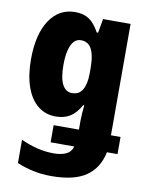

<svg xmlns="http://www.w3.org/2000/svg" viewBox="-89 -623 710 927"><g transform="rotate(10 266.5 -160.0)"><path d="M205 -560Q245 -560 272.5 -542Q300 -524 323 -481H330L342 -550H477V-4H524V80H472Q456 159 397.5 199.5Q339 240 227 240Q180 240 138 231Q96 222 58 206V92Q103 112 141.5 121Q180 130 220 130Q255 130 279.5 119Q304 108 312 80H196V-4H320V-48Q320 -65 321.5 -86Q323 -107 325 -124H320Q297 -83 268 -65Q239 -47 198 -47Q147 -47 110 -77Q73 -107 53 -163.5Q33 -220 33 -298Q33 -421 79 -490.5Q125 -560 205 -560ZM255 -431Q235 -431 221 -416Q207 -401 199.5 -371Q192 -341 192 -298Q192 -235 208.5 -203.5Q225 -172 256 -172Q273 -172 285.5 -178.5Q298 -185 306.5 -199Q315 -213 319.5 -233.5Q324 -254 324 -281V-303Q324 -348 316.5 -376Q309 -404 294 -417.5Q279 -431 255 -431Z"/></g></svg>

Font: Noto Sans Display Condensed ExtraBold
Style: Regular
Weight: 800
Width: 3
Designer: Monotype Design Team
Foundry: Monotype Imaging Inc.
Version: Version 2.003